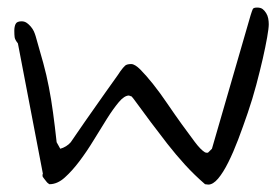

<svg xmlns="http://www.w3.org/2000/svg" viewBox="-20 -497 753 518"><path d="M28.3 -379.9Q20.5 -389.6 19.5 -396.5Q18.6 -403.3 18.6 -414.1Q18.6 -424.8 22 -432.1Q25.4 -439.5 38.1 -439.5Q45.9 -439.5 51.8 -435.5Q57.6 -431.6 63 -425.3Q68.4 -418.9 71.3 -412.6Q74.2 -406.2 76.2 -399.4Q87.9 -359.4 96.7 -327.1Q105.5 -294.9 111.8 -262.2Q118.2 -229.5 123 -193.8Q127.9 -158.2 132.8 -113.3L142.6 -95.7Q150.4 -97.7 158.2 -102.5Q166 -107.4 170.9 -113.3Q175.8 -120.1 186 -135.3Q196.3 -150.4 209.5 -169.4Q222.7 -188.5 237.3 -209Q252 -229.5 265.1 -248.5Q278.3 -267.6 289.1 -282.2Q299.8 -296.9 304.7 -304.7Q312.5 -315.4 317.4 -319.8Q322.3 -324.2 334 -324.2Q343.8 -324.2 358.9 -309.1Q374 -293.9 393.1 -270Q412.1 -246.1 431.6 -217.3Q451.2 -188.5 470.2 -162.1Q489.3 -135.7 505.4 -114.3Q521.5 -92.8 533.2 -85.9Q534.2 -85.9 535.2 -85.4Q536.1 -85 537.1 -85H540Q541 -85 542 -85.9L551.8 -95.7L656.2 -456.1Q660.2 -468.8 662.1 -472.7Q664.1 -476.6 673.8 -476.6Q683.6 -476.6 689 -472.2Q694.3 -467.8 698.2 -461.4Q702.1 -455.1 703.6 -447.3Q705.1 -439.5 705.1 -431.6Q705.1 -420.9 700.7 -396Q696.3 -371.1 689 -338.9Q681.6 -306.6 671.4 -268.1Q661.1 -229.5 648.4 -192.4Q635.7 -155.3 622.6 -120.6Q609.4 -85.9 595.7 -58.6Q582 -31.2 568.4 -15.1Q554.7 1 542 1Q541 1 537.6 0.5Q534.2 0 533.2 0Q503.9 -25.4 479 -52.7Q454.1 -80.1 431.6 -108.9Q409.2 -137.7 387.2 -167Q365.2 -196.3 341.8 -228.5Q340.8 -229.5 337.9 -233.4Q335 -237.3 334 -237.3Q332 -237.3 331.1 -238.3Q329.1 -238.3 329.1 -238.8Q329.1 -239.3 328.1 -239.3Q315.4 -239.3 300.3 -221.2Q285.2 -203.1 268.6 -176.8Q252 -150.4 232.9 -119.1Q213.9 -87.9 194.3 -62Q174.8 -36.1 154.8 -18.1Q134.8 0 113.3 0Q113.3 0 110.4 -2Q107.4 -3.9 105 -7.3Q102.5 -10.7 99.6 -14.2Q96.7 -17.6 95.7 -19.5Q94.7 -20.5 94.7 -23.9Q94.7 -27.3 95.7 -28.3Z"/></svg>

Font: Swanky and Moo Moo
Style: Regular
Weight: 400
Designer: Kimberly Geswein
Foundry: Kimberly Geswein
Version: Version 1.002 2001